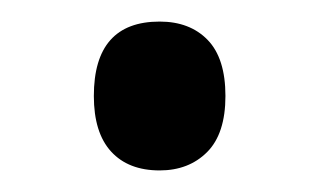

<svg xmlns="http://www.w3.org/2000/svg" viewBox="-20 -197 296 178"><path d="M128 -39Q99 -39 83 -56.5Q67 -74 67 -108Q67 -177 128 -177Q156 -177 172.5 -160Q189 -143 189 -108Q189 -73 172 -56Q155 -39 128 -39Z"/></svg>

Font: Noto Sans Tamil UI ExtraCondensed Medium
Style: Regular
Weight: 500
Width: 2
Designer: Jelle Bosma - Monotype Design Team
Foundry: Monotype Imaging Inc.
Version: Version 2.004; ttfautohint (v1.8.4.7-5d5b)